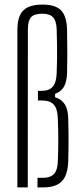

<svg xmlns="http://www.w3.org/2000/svg" viewBox="-20 -820 350 840"><path d="M56 0V-688Q56 -728 67 -752.5Q78 -777 102.2 -788.5Q126.5 -800 166 -800Q223.5 -800 248 -773.8Q272.5 -747.5 273.5 -687Q274.5 -628 274.5 -584.5Q274.5 -541 273.5 -500.5Q272 -462 259.8 -440.5Q247.5 -419 221 -409.5V-394.5Q250 -385.5 263.8 -363.2Q277.5 -341 278.5 -301.5Q279.5 -267.5 279.8 -237.2Q280 -207 279.8 -177Q279.5 -147 278.5 -113Q277 -73 265.2 -48.2Q253.5 -23.5 229.8 -11.8Q206 0 167.5 0H144V-42H167.5Q200.5 -42 216.2 -59Q232 -76 233 -113.5Q235 -163.5 235 -207Q235 -250.5 233 -300Q232 -343.5 215.5 -362Q199 -380.5 162.5 -380.5H146V-422.5H161.5Q195.5 -422.5 211.2 -441.2Q227 -460 228 -501.5Q229.5 -536 229.8 -566Q230 -596 229.5 -626Q229 -656 228 -690.5Q227 -727 212.8 -743.5Q198.5 -760 165.5 -760Q130 -760 116 -744.8Q102 -729.5 102 -692L101.5 0Z"/></svg>

Font: Big Shoulders Display Thin Light
Style: Regular
Weight: 300
Version: Version 2.002